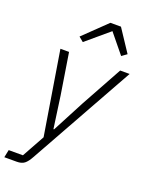

<svg xmlns="http://www.w3.org/2000/svg" viewBox="-195 -843 872 1129"><g transform="rotate(20 240.5 -278.0)"><path d="M302 -254 444 -512H503L139 140Q121 173 103.5 186.5Q86 200 56 200H-22L-12 152H77L155 11L70 -512H124L165 -254L193 -54H197ZM294 -756H360L452 -617L420 -594L322 -714L180 -594L151 -618Z"/></g></svg>

Font: IBM Plex Sans Light
Style: Italic
Weight: 300
Italic angle: -11.31°
Designer: Mike Abbink, Paul van der Laan, Pieter van Rosmalen
Foundry: Bold Monday
Version: Version 3.201